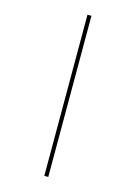

<svg xmlns="http://www.w3.org/2000/svg" viewBox="-147 -839 828 1167"><g transform="rotate(15 267.5 -256.0)"><path d="M253 -763V251H278V-763Z"/></g></svg>

Font: Noto Sans Meetei Mayek Thin
Style: Regular
Weight: 100
Designer: Monotype Design Team and Neelakash Kshetrimayum
Foundry: Monotype Imaging Inc.
Version: Version 2.002